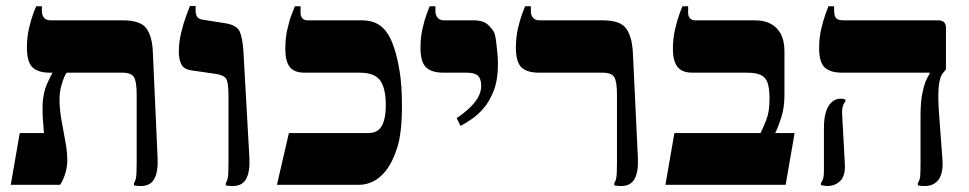

<svg xmlns="http://www.w3.org/2000/svg" viewBox="-20 -618 3239 642"><path d="M451 4Q445 4 439 3.5Q433 3 428 2V-6Q433 -13 435 -25Q437 -37 437 -75V-302Q437 -345 428 -360Q419 -375 389 -375H147Q107 -375 88.5 -393Q70 -411 70 -459Q70 -492 76.5 -521Q83 -550 90.5 -570.5Q98 -591 101 -597H120V-582Q120 -567 127 -558.5Q134 -550 150 -550H391Q450 -550 469.5 -523Q489 -496 491 -445L507 -89Q509 -44 496 -20Q483 4 451 4ZM16 0 46 -173H127Q126 -188 124.5 -204.5Q123 -221 122.5 -238Q122 -255 122.5 -270.5Q123 -286 126 -299Q129 -319 138 -339Q147 -359 155 -374V-393H203V-375Q200 -372 194.5 -359.5Q189 -347 184 -327.5Q179 -308 179 -284Q179 -253 185.5 -216.5Q192 -180 198.5 -145Q205 -110 205 -82Q205 -62 199 -40.5Q193 -19 181 0Z M758 4Q752 4 746 3.5Q740 3 735 2V-6Q740 -13 742 -25Q744 -37 744 -75V-298Q744 -341 736.5 -354Q729 -367 701 -371L618 -383Q594 -387 586 -403.5Q578 -420 578 -445Q578 -476 585.5 -507.5Q593 -539 602 -563.5Q611 -588 615 -598H634V-586Q634 -570 639 -562Q644 -554 659 -552L729 -541Q771 -535 781 -513.5Q791 -492 794 -446L814 -89Q816 -43 803 -19.5Q790 4 758 4Z M906 0 946 -173H1210Q1233 -173 1245.5 -183.5Q1258 -194 1264 -215Q1270 -236 1270 -267Q1270 -322 1251.5 -348.5Q1233 -375 1182 -375H998Q963 -375 948.5 -394.5Q934 -414 934 -455Q934 -489 940.5 -518.5Q947 -548 955 -569Q963 -590 966 -597H985V-575Q985 -564 991 -557Q997 -550 1008 -550H1189Q1226 -550 1249.5 -533.5Q1273 -517 1287 -486Q1290 -481 1299 -454.5Q1308 -428 1316 -381Q1324 -334 1324 -264Q1324 -174 1308.5 -125Q1293 -76 1270 -47Q1251 -23 1228 -11.5Q1205 0 1180 0Z M1520 -197 1507 -223Q1546 -249 1567.5 -276Q1589 -303 1589 -331Q1589 -354 1578.5 -364.5Q1568 -375 1540 -375H1463Q1423 -375 1404.5 -393Q1386 -411 1386 -458Q1386 -492 1392.5 -521Q1399 -550 1406.5 -570.5Q1414 -591 1417 -597H1436V-580Q1436 -568 1443 -559Q1450 -550 1466 -550H1562Q1597 -550 1612.5 -534.5Q1628 -519 1632 -510Q1636 -502 1638.5 -483Q1641 -464 1643 -442.5Q1645 -421 1645 -404Q1645 -351 1631 -315Q1617 -279 1597 -256Q1577 -233 1556 -219Q1535 -205 1520 -197Z M2057 4Q2051 4 2045 3.5Q2039 3 2034 2V-6Q2039 -13 2041 -25Q2043 -37 2043 -75V-302Q2043 -345 2034 -360Q2025 -375 1994 -375H1782Q1742 -375 1723.5 -393Q1705 -411 1705 -459Q1705 -492 1711.5 -521Q1718 -550 1725.5 -570.5Q1733 -591 1736 -597H1755V-580Q1755 -568 1762 -559Q1769 -550 1785 -550H1995Q2054 -550 2073.5 -523Q2093 -496 2096 -445L2113 -89Q2115 -44 2102 -20Q2089 4 2057 4Z M2205 0 2235 -173H2523Q2535 -198 2541.5 -215Q2548 -232 2550.5 -248.5Q2553 -265 2553 -288Q2553 -323 2546.5 -341.5Q2540 -360 2523.5 -367.5Q2507 -375 2476 -375H2295Q2260 -375 2245 -395Q2230 -415 2230 -453Q2230 -489 2237 -519Q2244 -549 2251.5 -570Q2259 -591 2262 -597H2281V-575Q2281 -563 2287.5 -556.5Q2294 -550 2304 -550H2506Q2535 -550 2557 -538.5Q2579 -527 2591 -504Q2603 -481 2603 -447V-302Q2603 -258 2592.5 -225.5Q2582 -193 2572 -173H2637L2607 0Z M3072 4Q3066 4 3060 3.5Q3054 3 3049 2V-6Q3056 -17 3057 -29Q3058 -41 3058 -75V-231Q3058 -280 3065 -310.5Q3072 -341 3079.5 -355.5Q3087 -370 3089 -373V-375H2796Q2757 -375 2738 -392Q2719 -409 2719 -458Q2719 -492 2726 -521.5Q2733 -551 2740.5 -571.5Q2748 -592 2750 -597H2769V-586Q2769 -565 2775.5 -557.5Q2782 -550 2800 -550H3117Q3143 -550 3143 -525V-386L3135 -376Q3121 -361 3118.5 -324Q3116 -287 3120 -237L3131 -89Q3135 -42 3119.5 -19Q3104 4 3072 4ZM2747 4Q2738 4 2725 1V-6Q2729 -11 2732 -19.5Q2735 -28 2735 -46V-189Q2735 -239 2750.5 -263.5Q2766 -288 2791 -288Q2796 -288 2798.5 -287.5Q2801 -287 2807 -285V-279Q2801 -273 2798 -261.5Q2795 -250 2796 -234L2805 -69Q2807 -30 2789.5 -13Q2772 4 2747 4Z"/></svg>

Font: Frank Ruhl Libre ExtraBold
Style: Regular
Weight: 800
Designer: Yanek Iontef
Foundry: Fontef
Version: Version 6.003;gftools[0.9.30]